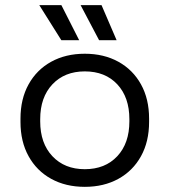

<svg xmlns="http://www.w3.org/2000/svg" viewBox="-20 -711 658 745"><path d="M59.5 -237.8V-250.8Q59.5 -327 90.9 -383.6Q122.2 -440.2 178.6 -471.4Q235 -502.5 309 -502.5Q383 -502.5 439.4 -471.4Q495.8 -440.2 527.1 -383.6Q558.5 -327 558.5 -250.8V-237.8Q558.5 -161.5 527.1 -104.9Q495.8 -48.2 439.4 -17.1Q383 14 309 14Q235 14 178.6 -17.1Q122.2 -48.2 90.9 -104.9Q59.5 -161.5 59.5 -237.8ZM482 -240V-248.5Q482 -333.5 435.1 -383.8Q388.2 -434 309 -434Q230.8 -434 183.4 -383.8Q136 -333.5 136 -248.5V-240Q136 -155 183.4 -104.8Q230.8 -54.5 309 -54.5Q388 -54.5 435 -104.8Q482 -155 482 -240ZM218 -555 132.5 -691H218.2L287.2 -555ZM364.5 -555 292.8 -691H374L432.5 -555Z"/></svg>

Font: Space 7353
Style: Regular
Weight: 400
Designer: Christine Claussen + Ruben Lyon  (Space 7353)
Version: Version 1.000;FEAKit 1.0